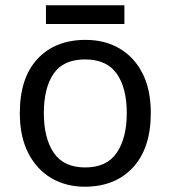

<svg xmlns="http://www.w3.org/2000/svg" viewBox="-20 -697 645 727"><path d="M551 -269Q551 -136 483.5 -63Q416 10 301 10Q230 10 174.5 -22.5Q119 -55 87 -117.5Q55 -180 55 -269Q55 -402 122 -474Q189 -546 304 -546Q377 -546 432.5 -513.5Q488 -481 519.5 -419.5Q551 -358 551 -269ZM146 -269Q146 -174 183.5 -118.5Q221 -63 303 -63Q384 -63 422 -118.5Q460 -174 460 -269Q460 -364 422 -418Q384 -472 302 -472Q220 -472 183 -418Q146 -364 146 -269ZM451 -677V-606H154V-677Z"/></svg>

Font: Noto Sans Hanunoo
Style: Regular
Weight: 400
Designer: Monotype Design Team
Foundry: Monotype Imaging Inc.
Version: Version 2.003; ttfautohint (v1.8.4.7-5d5b)